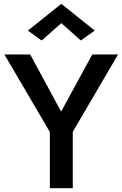

<svg xmlns="http://www.w3.org/2000/svg" viewBox="-20 -985 641 1005"><path d="M463 -700 300 -401 138 -700H3L241 -294V0H361V-295L598 -700ZM301 -864 403 -773 476 -825 301 -965 126 -825 198 -773Z"/></svg>

Font: Jost Medium
Style: Regular
Weight: 500
Version: Version 3.710